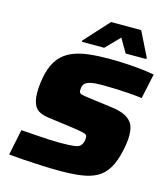

<svg xmlns="http://www.w3.org/2000/svg" viewBox="-130 -1007 978 1116"><g transform="rotate(15 358.5 -448.5)"><path d="M334 8Q284 8 227 5.5Q170 3 117.5 -0.5Q65 -4 26 -8L58 -163Q99 -160 141.5 -157Q184 -154 222.5 -152Q261 -150 289 -150Q322 -150 344 -151Q366 -152 380.5 -154Q395 -156 403 -160Q410 -163 414.5 -167.5Q419 -172 422.5 -178Q426 -184 428 -190.5Q430 -197 431 -204Q432 -211 432 -218Q432 -227 427.5 -233Q423 -239 402.5 -243.5Q382 -248 333 -255L192 -274Q131 -282 110.5 -313Q90 -344 90 -398Q90 -429 94 -458.5Q98 -488 104 -513Q119 -573 149 -609.5Q179 -646 222.5 -664.5Q266 -683 322 -689.5Q378 -696 445 -696Q489 -696 539 -693.5Q589 -691 635.5 -686Q682 -681 717 -674L685 -524Q650 -529 607.5 -532Q565 -535 523 -536.5Q481 -538 446 -538Q422 -538 404 -536.5Q386 -535 373.5 -532Q361 -529 352 -524Q345 -521 340.5 -516Q336 -511 333 -504.5Q330 -498 329 -490Q328 -482 328 -473Q328 -459 341.5 -454.5Q355 -450 394 -445L531 -427Q571 -422 602.5 -409.5Q634 -397 653 -371Q672 -345 672 -295Q672 -283 671 -269Q670 -255 667.5 -239Q665 -223 661 -205Q646 -134 620 -91.5Q594 -49 555 -28Q516 -7 461.5 0.5Q407 8 334 8ZM265 -750V-758L399 -905H580L653 -758L652 -750H528L480 -833L399 -750Z"/></g></svg>

Font: Saira Expanded ExtraBold
Style: Italic
Weight: 800
Width: 7
Italic angle: -12°
Designer: Hector Gatti with collaboration of the Omnibus-Type team
Foundry: Omnibus-Type
Version: Version 1.101